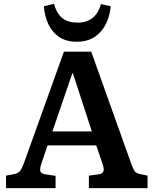

<svg xmlns="http://www.w3.org/2000/svg" viewBox="-20 -965 787 985"><path d="M11 0V-64L54 -72Q72 -76 81.5 -86.5Q91 -97 102 -126L308 -700H448L654 -123Q664 -96 671.5 -86Q679 -76 699 -72L737 -64V0H436V-64L487 -71Q506 -74 510.5 -85.5Q515 -97 507 -121L474 -219H224L192 -125Q185 -104 186.5 -89.5Q188 -75 216 -70L265 -63V0ZM249 -291H451L354 -589H351ZM374 -751Q320 -751 284 -775Q248 -799 228.5 -840Q209 -881 205 -933L257 -945Q271 -895 300 -872Q329 -849 378 -849Q426 -849 456 -874Q486 -899 498 -944L548 -933Q544 -884 523.5 -842.5Q503 -801 466 -776Q429 -751 374 -751Z"/></svg>

Font: Literata 12pt SemiBold
Style: Regular
Weight: 600
Designer: Latin by Veronika Burian and Jose Scaglione. Greek by Irene Vlachou. Cyrillic by Vera Evstafieva.
Foundry: TypeTogether
Version: Version 3.002